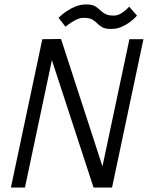

<svg xmlns="http://www.w3.org/2000/svg" viewBox="-20 -842 664 862"><path d="M213 -572 92 0H29L170 -666L254 -667L440 -95L561 -666H624L483 0H400ZM243 -762Q243 -762 252.5 -771Q262 -780 279.5 -792Q297 -804 319.5 -813Q342 -822 367 -822Q393 -822 406 -814.5Q419 -807 429 -797Q439 -787 452.5 -779.5Q466 -772 491 -772Q508 -772 524 -782Q540 -792 550 -802Q560 -812 560 -812L595 -772Q595 -772 586.5 -763Q578 -754 562 -742Q546 -730 525 -721Q504 -712 478 -712Q453 -712 439.5 -719.5Q426 -727 416.5 -737Q407 -747 394 -754.5Q381 -762 355 -762Q338 -762 319 -752Q300 -742 287 -732Q274 -722 274 -722Z"/></svg>

Font: Epunda Sans Light
Style: Italic
Weight: 300
Italic angle: -12.0243°
Designer: Simon Atzbach
Foundry: typofactur
Version: Version 2.204